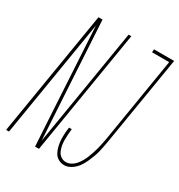

<svg xmlns="http://www.w3.org/2000/svg" viewBox="-209 -855 918 982"><g transform="rotate(30 250.0 -363.5)"><path d="M313 8Q294 8 278 -1Q262 -10 253.5 -25.5Q245 -41 240.5 -59Q236 -77 235 -95.5Q234 -114 235 -133Q236 -152 239 -171H255Q253 -155 252 -138Q251 -121 251 -104.5Q251 -88 254 -72Q257 -56 263.5 -42Q270 -28 283 -19Q296 -10 313 -10Q328 -10 342.5 -18Q357 -26 367.5 -38.5Q378 -51 386 -65Q394 -79 399.5 -93Q405 -107 410 -122Q415 -137 419 -151.5Q423 -166 426 -181Q429 -196 432 -211L515 -717H414L415 -735H534L447 -208Q444 -192 441 -175.5Q438 -159 434 -143Q430 -127 424 -111Q418 -95 411 -79Q404 -63 395 -48Q386 -33 373.5 -20.5Q361 -8 345 0Q329 8 313 8ZM-34 0 87 -735H111L132 -368L151 -43L265 -735H281L160 0H137L129 -133L97 -692L-17 0Z"/></g></svg>

Font: Iosevka SS18 Thin
Style: Italic
Weight: 100
Italic angle: -9°
Monospace: yes
Designer: Belleve Invis
Foundry: Belleve Invis
Version: Version 25.1.1; ttfautohint (v1.8.4)